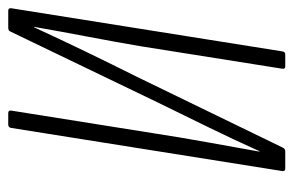

<svg xmlns="http://www.w3.org/2000/svg" viewBox="-140 -554 695 454"><g transform="rotate(-90 207.0 -327.5)"><path d="M35 0Q28 0 29 -7L131 -648Q132 -655 139 -655H166Q173 -655 172 -648L118 -309Q109 -250 97.5 -186.5Q86 -123 75 -61H76Q103 -121 132 -180.5Q161 -240 190 -299L358 -648Q360 -653 362.5 -654Q365 -655 369 -655H408Q415 -655 414 -648L312 -7Q311 0 305 0H276Q270 0 271 -7L324 -341Q334 -400 346.5 -465.5Q359 -531 370 -594H369Q341 -533 311.5 -472Q282 -411 252 -351L85 -7Q83 -3 81 -1.5Q79 0 75 0Z"/></g></svg>

Font: Sofia Sans Extra Condensed Light
Style: Italic
Weight: 300
Italic angle: -9°
Version: Version 4.100